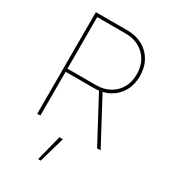

<svg xmlns="http://www.w3.org/2000/svg" viewBox="-230 -839 1054 1191"><g transform="rotate(30 297.5 -243.5)"><path d="M95.7 0V-727.5H322.8Q383.8 -727.5 430.7 -701.7Q477.5 -675.8 504.2 -628.9Q530.8 -582 530.8 -519.5Q530.8 -458 504.2 -411.6Q477.5 -365.2 430.7 -339.4Q383.8 -313.5 322.8 -313.5H107.4V-335.9H322.8Q377.4 -335.9 419.2 -358.9Q460.9 -381.8 484.6 -423.1Q508.3 -464.4 508.3 -519.5Q508.3 -575.7 484.6 -617.2Q460.9 -658.7 419.2 -681.9Q377.4 -705.1 322.8 -705.1H118.2V0ZM524.4 0 347.7 -331.1H373L549.8 0ZM241.2 241.2 288.1 57.6H312.5L259.8 241.2Z"/></g></svg>

Font: Inter 24pt Thin
Style: Regular
Weight: 250
Designer: Rasmus Andersson
Foundry: rsms
Version: Version 4.001;git-66647c0bb